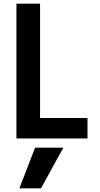

<svg xmlns="http://www.w3.org/2000/svg" viewBox="-20 -750 540 1040"><path d="M202 270H85L170 50H323ZM69 0V-730H197V-111H454V0Z"/></svg>

Font: M PLUS 1 Code SemiBold
Style: Regular
Weight: 600
Designer: Coji Morishita
Foundry: UNDERFOREST DESIGN
Version: Version 1.005